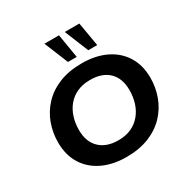

<svg xmlns="http://www.w3.org/2000/svg" viewBox="-182 -955 1086 1119"><g transform="rotate(-30 361.0 -396.0)"><path d="M352.2 10Q261.4 10 192.7 -23Q123.9 -56 86 -117.4Q48.2 -178.7 48.2 -263Q48.2 -328.2 70 -387.9Q91.9 -447.5 135.7 -494.1Q179.5 -540.7 245 -567.4Q310.6 -594 397.8 -594Q489.7 -594 558.3 -561Q627 -528 665 -466.8Q703 -405.5 703 -321Q703 -255.8 680.9 -196.1Q658.9 -136.5 615 -89.9Q571.1 -43.3 505.4 -16.6Q439.8 10 352.2 10ZM360.5 -98.1Q410.2 -98.1 447.7 -115.4Q485.2 -132.7 510.5 -163.2Q535.8 -193.7 548.6 -233.6Q561.4 -273.6 561.4 -319.9Q561.4 -398.9 516.9 -442.4Q472.3 -485.9 391.1 -485.9Q341.4 -485.9 303.5 -468.6Q265.6 -451.3 240.3 -420.8Q215.1 -390.3 202.4 -350.4Q189.7 -310.4 189.7 -264.1Q189.7 -185.9 235 -142Q280.3 -98.1 360.5 -98.1ZM469.5 -640.8 403.9 -801.5H502.1L529.6 -640.8ZM332.7 -640.8 267.1 -801.5H365.1L391.8 -640.8Z"/></g></svg>

Font: Rokkitt SemiBold
Style: Italic
Weight: 600
Italic angle: -9°
Designer: Vernon Adams
Foundry: Vernon Adams
Version: Version 3.103